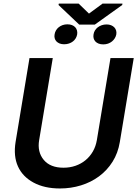

<svg xmlns="http://www.w3.org/2000/svg" viewBox="-20 -1056 777 1087"><path d="M68.2 -252.1 147 -727.3H278.8L201.7 -263.1Q190.3 -195.7 227.6 -150.9Q264.6 -106.5 339.5 -106.5Q375.7 -106.5 407.5 -117.5Q439.3 -128.6 464.1 -149Q489 -169.4 505.7 -198.3Q522.4 -227.3 528.4 -263.1L605.5 -727.3H737.2L658.4 -252.1Q648.1 -189.3 617.2 -140.3Q586.3 -91.3 540.8 -57.7Q495.4 -24.1 438.6 -6.6Q381.7 11 319.6 11Q231.5 11 169.7 -22.4Q108 -55.8 81.7 -113.8Q55.4 -171.9 68.2 -252.1ZM311.4 -1027.7 312.9 -1035.5H425.4L483.7 -979L560.4 -1035.5H673.3L671.9 -1027.7L517 -916.9H428.3ZM509.6 -861.5Q511.4 -873.2 517.4 -883.3Q523.4 -893.5 533.2 -901.1Q543 -908.7 555.8 -913.2Q568.5 -917.6 583.5 -917.6Q597.7 -917.6 608.7 -913.2Q619.7 -908.7 627 -901.3Q634.2 -893.8 637.3 -883.5Q640.3 -873.2 638.5 -861.5Q636.4 -849.8 630 -839.5Q623.6 -829.2 614 -821.4Q604.4 -813.6 591.8 -809.1Q579.2 -804.7 564.6 -804.7Q549.7 -804.7 538.4 -809.1Q527 -813.6 519.9 -821.2Q512.8 -828.8 510.1 -839.3Q507.5 -849.8 509.6 -861.5ZM289.1 -861.5Q290.8 -873.2 296.9 -883.7Q302.9 -894.2 312.5 -901.8Q322.1 -909.4 334.5 -913.9Q346.9 -918.3 361.5 -918.3Q376.4 -918.3 387.6 -913.9Q398.8 -909.4 405.9 -901.8Q413 -894.2 415.8 -883.7Q418.7 -873.2 416.9 -861.5Q414.8 -849.4 408.6 -839.1Q402.3 -828.8 392.8 -821.4Q383.2 -813.9 370.6 -809.7Q358 -805.4 343 -805.4Q328.5 -805.4 317.5 -809.8Q306.5 -814.3 299.4 -821.7Q292.3 -829.2 289.6 -839.5Q286.9 -849.8 289.1 -861.5Z"/></svg>

Font: Inter P Semi Bold
Style: Italic
Weight: 600
Italic angle: 9.39999°
Designer: Rasmus Andersson
Foundry: rsms
Version: Version 3.018;git-588b23468